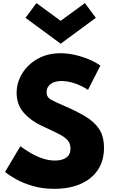

<svg xmlns="http://www.w3.org/2000/svg" viewBox="-20 -1176 721 1212"><path d="M322.5 16Q418 16 488.5 -14.8Q559 -45.5 597.8 -103.5Q636.5 -161.5 636.5 -243Q636.5 -313.5 606.8 -359.8Q577 -406 519.8 -440.5Q462.5 -475 380.5 -510Q327 -532.5 300.5 -547.8Q274 -563 274 -594.5Q274 -625.5 298.8 -645Q323.5 -664.5 367.5 -664.5Q410 -664.5 454.8 -648.8Q499.5 -633 535.5 -608.5L613.5 -762Q583 -784 541 -801.5Q499 -819 452.8 -829.5Q406.5 -840 363 -840Q279.5 -840 216.8 -804.2Q154 -768.5 119.5 -711.2Q85 -654 85 -590Q85 -514.5 131 -463.2Q177 -412 246 -380.5Q307.5 -352.5 347.2 -332.5Q387 -312.5 406 -291.5Q425 -270.5 425 -239Q425 -200.5 398.8 -181.5Q372.5 -162.5 328 -162.5Q286 -162.5 245.2 -177Q204.5 -191.5 169.5 -212.5Q134.5 -233.5 108.5 -253L12 -91Q37 -69.5 81.8 -44.5Q126.5 -19.5 187.8 -1.8Q249 16 322.5 16ZM363 -900 585 -1063.5 516 -1156.5 363 -1044.5 210 -1156.5 141 -1063.5Z"/></svg>

Font: Spartan ExtraBold
Style: Regular
Weight: 800
Designer: Matt Bailey, Mirko Velimirovic
Foundry: Matt Bailey
Version: Version 1.003; ttfautohint (v1.8.3)